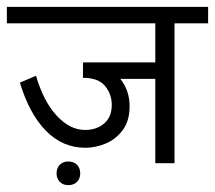

<svg xmlns="http://www.w3.org/2000/svg" viewBox="-44 -476 627 560"><path d="M465 -408V0H409V-246H307Q334 -212 334 -166Q334 -123 313.5 -96Q293 -69 263.5 -57Q234 -45 205 -45Q139 -45 90.5 -94Q42 -143 14 -235L61 -255Q83 -180 121.5 -138.5Q160 -97 204 -97Q238 -97 260 -116Q282 -135 282 -170Q282 -201 262.5 -225Q243 -249 198 -249V-294H241H409V-408H-24V-456H563V-408ZM190 30Q190 45 180.5 54.5Q171 64 155 64Q140 64 130.5 54.5Q121 45 121 30Q121 14 130.5 4.5Q140 -5 155 -5Q171 -5 180.5 4.5Q190 14 190 30Z"/></svg>

Font: Cambay Devanagari
Style: Regular
Weight: 400
Designer: Pooja Saxena
Foundry: Pooja Saxena
Version: Version 1.180;PS 001.180;hotconv 1.0.70;makeotf.lib2.5.58329